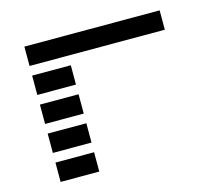

<svg xmlns="http://www.w3.org/2000/svg" viewBox="-98 -811 1075 937"><g transform="rotate(-15 439.5 -342.0)"><path d="M97.7 0V-97.7H293V0ZM97.7 -585.9V-683.6H781.2V-585.9ZM97.7 -439.5V-537.1H293V-439.5ZM97.7 -293V-390.6H293V-293ZM97.7 -146.5V-244.1H293V-146.5Z"/></g></svg>

Font: Trigram
Style: Regular
Weight: 400
Designer: GGBotNet
Foundry: GGBotNet
Version: 1.05